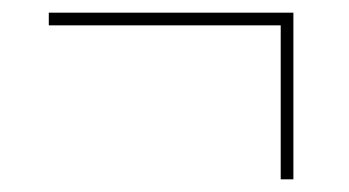

<svg xmlns="http://www.w3.org/2000/svg" viewBox="-20 -395 550 303"><path d="M423 -112H443V-375H57V-355H423Z"/></svg>

Font: Noto Serif Display SemiCondensed SemiBold
Style: Regular
Weight: 600
Width: 4
Designer: Monotype Design Team
Foundry: Monotype Imaging Inc.
Version: Version 2.009